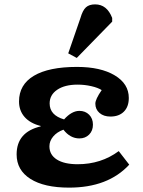

<svg xmlns="http://www.w3.org/2000/svg" viewBox="-20 -844 652 878"><path d="M296 14Q182 14 119 -26Q56 -66 56 -138Q56 -240 166 -266V-268Q118 -280 92.5 -309Q67 -338 67 -380Q67 -457 135 -497.5Q203 -538 332 -538Q440 -538 504.5 -499.5Q569 -461 569 -396Q569 -356 546.5 -333.5Q524 -311 485 -311Q454 -311 435 -327.5Q416 -344 416 -370Q416 -390 445 -432Q428 -443 397.5 -450Q367 -457 335 -457Q276 -457 241.5 -433.5Q207 -410 207 -371Q207 -317 273 -298Q308 -337 343 -337Q370 -337 387.5 -319.5Q405 -302 405 -274Q405 -246 387.5 -228.5Q370 -211 343 -211Q301 -211 270 -251Q240 -240 223 -219.5Q206 -199 206 -175Q206 -136 240 -114.5Q274 -93 335 -93Q442 -93 523 -153L571 -91Q474 14 296 14ZM331 -579 292 -600 348 -762Q358 -797 373 -810.5Q388 -824 415 -824Q469 -824 493 -762V-745Z"/></svg>

Font: Literata 7pt
Style: Bold
Weight: 700
Designer: Latin by Veronika Burian and Jose Scaglione. Greek by Irene Vlachou. Cyrillic by Vera Evstafieva.
Foundry: TypeTogether
Version: Version 3.002